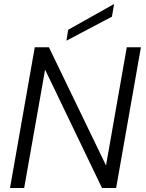

<svg xmlns="http://www.w3.org/2000/svg" viewBox="-20 -934 726 954"><path d="M609.9 -699.2H680.2L557.1 0H486.8L204.1 -587.9L100.1 0H29.8L152.8 -699.2H223.1L506.8 -111.8ZM318.8 -786.1 546.9 -914.1 536.1 -851.1 310.1 -731.9Z"/></svg>

Font: SVN-Poppins Light
Style: Italic
Weight: 300
Italic angle: -10°
Designer: Ninad Kale (Devanagari), Jonny Pinhorn (Latin)
Foundry: Indian Type Foundry
Version: Version 3.002 2017